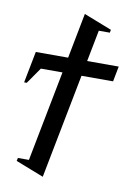

<svg xmlns="http://www.w3.org/2000/svg" viewBox="-84 -783 581 845"><g transform="rotate(10 206.5 -361.0)"><path d="M258.3 -460 167.5 7.3 42.5 -41.5 45.4 -55.2H94.7L173.3 -460H76.7L26.4 -387.7H14.6L42 -528.3H186.5L225.6 -730.5L350.6 -681.6L348.1 -668.5H298.8L271.5 -528.3H412.6L399.4 -460Z"/></g></svg>

Font: Arimo
Style: Italic
Weight: 400
Italic angle: -12°
Designer: Steve Matteson
Foundry: Monotype Imaging Inc.
Version: Version 1.33